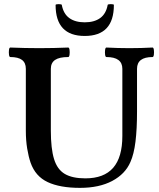

<svg xmlns="http://www.w3.org/2000/svg" viewBox="-20 -896 770 929"><path d="M367 13Q270 13 210.5 -15Q151 -43 128 -109Q118 -138 111.5 -177.5Q105 -217 105 -263V-563Q105 -592 86.5 -606Q68 -620 30 -620Q25 -620 23.5 -631.5Q22 -643 23.5 -654.5Q25 -666 30 -666Q101 -663 170 -663Q240 -663 310 -666Q315 -666 316.5 -654.5Q318 -643 316.5 -631.5Q315 -620 310 -620Q267 -620 246.5 -606Q226 -592 226 -563V-264Q226 -177 241.5 -126.5Q257 -76 293.5 -54.5Q330 -33 393 -33Q483 -33 527.5 -84Q572 -135 572 -238V-563Q572 -620 495 -620Q490 -620 488.5 -631.5Q487 -643 488.5 -654.5Q490 -666 495 -666Q551 -663 606 -663Q663 -663 718 -666Q723 -666 724.5 -654.5Q726 -643 724.5 -631.5Q723 -620 718 -620Q643 -620 643 -563V-356Q643 -271 635.5 -210.5Q628 -150 611 -112Q586 -54 523 -20.5Q460 13 367 13ZM390 -722Q249 -722 249 -872Q249 -874 253 -875Q257 -876 264 -876Q271 -876 275 -875Q279 -874 279 -872Q287 -829 315.5 -808.5Q344 -788 390 -788Q436 -788 464.5 -808.5Q493 -829 501 -872Q501 -874 505 -875Q509 -876 516 -876Q524 -876 527.5 -875Q531 -874 531 -872Q531 -722 390 -722Z"/></svg>

Font: Junicode VF
Style: Regular
Weight: 400
Designer: Peter S. Baker
Version: Version 2.213